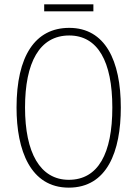

<svg xmlns="http://www.w3.org/2000/svg" viewBox="-20 -918 631 882"><path d="M409 -898H183V-866H409ZM535 -424C535 -640 463 -790 298 -790C141 -790 56 -660 56 -424C56 -227 120 -56 296 -56C472 -56 535 -222 535 -424ZM95 -424C95 -630 161 -755 298 -755C429 -755 496 -636 496 -424C496 -213 431 -92 296 -92C164 -92 95 -217 95 -424Z"/></svg>

Font: Noto Sans Malayalam UI Condensed ExtraLight
Style: Regular
Weight: 200
Width: 3
Designer: Jelle Bosma - Monotype Design Team
Foundry: Monotype Imaging Inc.
Version: Version 2.104